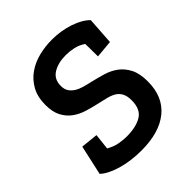

<svg xmlns="http://www.w3.org/2000/svg" viewBox="-187 -778 907 907"><g transform="rotate(-45 266.0 -325.0)"><path d="M488 -200Q488 -98 422 -44Q356 10 236 10Q203 10 171 6Q139 2 110.5 -6Q82 -14 58 -25.5Q34 -37 18 -52L51 -201L137 -192L128 -112Q158 -95 185.5 -90.5Q213 -86 233 -86Q296 -86 333.5 -108.5Q371 -131 371 -191Q371 -219 362 -236.5Q353 -254 337 -264Q321 -274 298 -280Q275 -286 247 -292Q215 -299 182.5 -309Q150 -319 124.5 -337.5Q99 -356 83 -386Q67 -416 67 -463Q67 -517 88 -554.5Q109 -592 143 -615.5Q177 -639 219.5 -649.5Q262 -660 306 -660Q367 -660 420.5 -642Q474 -624 502 -595L493 -458L405 -450L404 -534Q379 -551 352.5 -556.5Q326 -562 302 -562Q250 -562 216 -541Q182 -520 182 -476Q182 -453 191.5 -438.5Q201 -424 217 -414Q233 -404 254 -398Q275 -392 298 -387Q332 -379 366 -369Q400 -359 427 -339Q454 -319 471 -286Q488 -253 488 -200Z"/></g></svg>

Font: Zilla Slab SemiBold
Style: Regular
Weight: 600
Designer: Typotheque.com
Foundry: Typotheque type foundry
Version: Version 1.0; 2017